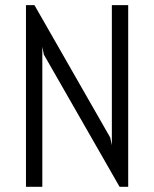

<svg xmlns="http://www.w3.org/2000/svg" viewBox="-20 -720 594 740"><path d="M440.9 0 148.9 -509.8 143.1 -540V0H80.1V-700.2H112.8L404.8 -189.9L411.1 -160.2V-700.2H474.1V0Z"/></svg>

Font: Abel
Style: Regular
Weight: 400
Designer: Matthew Desmond
Foundry: Matthew Desmond
Version: Version 1.002